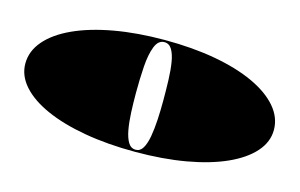

<svg xmlns="http://www.w3.org/2000/svg" viewBox="-72 -689 1372 879"><g transform="rotate(15 614.0 -250.0)"><path d="M615 -515Q746 -515 854 -495.5Q962 -476 1040 -440Q1118 -404 1160.5 -354.5Q1203 -305 1203 -246Q1203 -189 1160.5 -141Q1118 -93 1040 -58Q962 -23 854 -4Q746 15 615 15Q484 15 375.5 -4Q267 -23 188.5 -58Q110 -93 67.5 -141Q25 -189 25 -246Q25 -305 67.5 -354.5Q110 -404 188.5 -440Q267 -476 375.5 -495.5Q484 -515 615 -515ZM615 -505Q586 -505 571.5 -468Q557 -431 553 -372Q549 -313 549 -246Q549 -200 551 -155Q553 -110 559.5 -74Q566 -38 579 -16.5Q592 5 615 5Q636 5 648.5 -16Q661 -37 667.5 -73Q674 -109 676.5 -154Q679 -199 679 -246Q679 -296 677.5 -342.5Q676 -389 670 -425.5Q664 -462 651 -483.5Q638 -505 615 -505Z"/></g></svg>

Font: Kalnia Expanded
Style: Bold
Weight: 700
Width: 7
Designer: Frida Medrano
Foundry: Frida Medrano
Version: Version 1.105